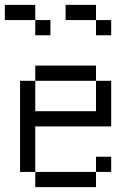

<svg xmlns="http://www.w3.org/2000/svg" viewBox="-20 -770 540 790"><path d="M437.5 -62.5V-125H375V-62.5H125V0H375V-62.5ZM187.5 -625V-687.5H125V-625ZM437.5 -625V-687.5H375V-625ZM125 -62.5V-250H437.5V-437.5H375Q375 -437.5 375 -312.5H125Q125 -312.5 125 -437.5H62.5Q62.5 -437.5 62.5 -62.5ZM125 -437.5H375V-500H125ZM125 -687.5V-750H0V-687.5ZM375 -687.5V-750H250V-687.5Z"/></svg>

Font: Unifont
Style: Regular
Weight: 500
Version: Version 13.0.05